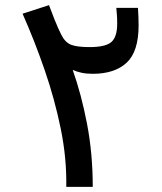

<svg xmlns="http://www.w3.org/2000/svg" viewBox="-20 -724 626 744"><path d="M236.8 0Q238.8 -110.8 215.3 -225.6Q191.9 -340.3 152.8 -453.4Q113.8 -566.4 67.4 -670.9L169.9 -704.1Q183.1 -669.4 190.9 -649.4Q198.7 -629.4 204.8 -616.2Q210.9 -603 217.8 -588.9Q232.4 -559.6 255.6 -550.5Q278.8 -541.5 327.1 -541.5Q389.6 -541.5 411.9 -561.5Q434.1 -581.5 434.1 -631.8Q434.1 -651.4 433.1 -664.8Q432.1 -678.2 430.7 -693.4H514.6Q515.6 -679.7 516.4 -659.2Q517.1 -638.7 517.1 -626Q517.1 -523.9 470.7 -481Q424.3 -438 339.4 -438Q314.9 -438 295.9 -442.1Q276.9 -446.3 261.7 -453.1Q295.4 -358.4 317.4 -243.4Q339.4 -128.4 339.4 0Z"/></svg>

Font: Cascadia Mono PL
Style: Regular
Weight: 400
Monospace: yes
Designer: Aaron Bell
Foundry: Saja Typeworks
Version: Version 2404.023; ttfautohint (v1.8.4)